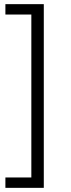

<svg xmlns="http://www.w3.org/2000/svg" viewBox="-20 -725 340 925"><path d="M6 180V130H131V-655H6V-705H191V180Z"/></svg>

Font: Winston Light
Style: Regular
Weight: 300
Designer: Original fonts by Vernon Adams / Changes by Cristiano Sobral
Foundry: Original fonts by Vernon Adams / Changes by Cristiano Sobral
Version: Version 2.503;July 17, 2020;FontCreator 13.0.0.2655 64-bit